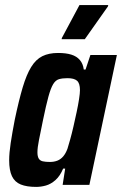

<svg xmlns="http://www.w3.org/2000/svg" viewBox="-20 -726 479 754"><path d="M122 8Q85 8 61.5 -1.5Q38 -11 27 -34Q16 -57 16 -97Q16 -125 22 -164.5Q28 -204 38 -256Q54 -332 69 -382.5Q84 -433 102.5 -463Q121 -493 146.5 -505.5Q172 -518 208 -518Q239 -518 260 -511.5Q281 -505 293.5 -490.5Q306 -476 309 -453H316L335 -510H439L331 0H226L236 -64H228Q216 -35 198 -19Q180 -3 160.5 2.5Q141 8 122 8ZM176 -90Q192 -90 205 -95Q218 -100 228 -111.5Q238 -123 245 -142Q249 -155 255.5 -178Q262 -201 268.5 -229.5Q275 -258 281 -286Q287 -314 290.5 -337Q294 -360 294 -372Q294 -399 282.5 -409Q271 -419 245 -419Q225 -419 211.5 -415Q198 -411 188.5 -395Q179 -379 170 -346Q161 -313 149 -255Q139 -206 133 -176Q127 -146 127 -128Q127 -112 132 -103.5Q137 -95 148 -92.5Q159 -90 176 -90ZM222 -572 223 -577 292 -706H405L404 -701L313 -572Z"/></svg>

Font: Saira Condensed SemiBold
Style: Italic
Weight: 600
Width: 3
Italic angle: -12°
Designer: Hector Gatti with collaboration of the Omnibus-Type team
Foundry: Omnibus-Type
Version: Version 1.101